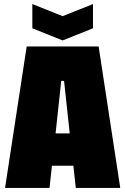

<svg xmlns="http://www.w3.org/2000/svg" viewBox="-20 -930 620 950"><path d="M5 0 112 -700H468L575 0H355L343 -110H237L225 0ZM255 -270H325L297 -530H283ZM440 -910V-790L290 -730L140 -790V-910L290 -850Z"/></svg>

Font: Tektur Condensed Black
Style: Regular
Weight: 900
Width: 3
Designer: Adam Jagosz
Foundry: Adam Jagosz
Version: Version 1.005;gftools[0.9.30]